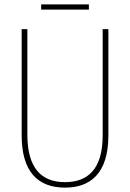

<svg xmlns="http://www.w3.org/2000/svg" viewBox="-20 -847 594 877"><path d="M386 -827H168V-803H386ZM475 -228V-714H449V-228C449 -72 379 -15 277 -15C169 -15 105 -79 105 -232V-714H79V-228C79 -66 150 10 277 10C390 10 475 -52 475 -228Z"/></svg>

Font: Noto Sans Khmer UI Condensed Thin
Style: Regular
Weight: 100
Width: 3
Designer: Danh Hong and the Monotype Design Team
Foundry: Monotype Imaging Inc.
Version: Version 2.002